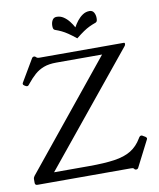

<svg xmlns="http://www.w3.org/2000/svg" viewBox="-94 -931 843 1015"><g transform="rotate(-10 328.0 -423.0)"><path d="M632 -151Q639 -146 639 -141Q639 -138 636 -133L566 4Q562 11 555 11Q550 11 547 9L543 4Q540 1 535.5 0.5Q531 0 526 0H26Q13 0 13 -13V-32Q13 -37 14.5 -41Q16 -45 19 -49L482 -619H236Q196 -619 168.5 -608.5Q141 -598 120 -579.5Q99 -561 78 -535L75 -531Q69 -523 64 -523Q59 -523 56 -525L49 -529Q42 -533 42 -539Q42 -543 45 -547L114 -664Q118 -671 126 -671Q128 -671 130.5 -670Q133 -669 138 -664Q142 -661 146.5 -660.5Q151 -660 155 -660H606Q611 -660 611 -656V-651Q611 -649 609.5 -646Q608 -643 606 -641L124 -50H312Q394 -50 448.5 -58Q503 -66 538 -87.5Q573 -109 596 -148L599 -153Q604 -161 610 -161Q612 -161 614 -161Q616 -161 618 -159ZM368 -785Q377 -802 390 -818.5Q403 -835 419.5 -846Q436 -857 456 -857Q472 -857 479.5 -844Q487 -831 487 -814Q487 -806 485.5 -800Q484 -794 478 -791Q458 -784 442.5 -776.5Q427 -769 410 -757.5Q393 -746 368 -726Q343 -746 326 -757.5Q309 -769 293.5 -776.5Q278 -784 258 -791Q252 -794 250.5 -800Q249 -806 249 -814Q249 -831 256.5 -844Q264 -857 280 -857Q300 -857 316.5 -846Q333 -835 346 -818.5Q359 -802 368 -785Z"/></g></svg>

Font: Young Serif Light
Style: Regular
Weight: 300
Designer: Bastien Sozeau
Foundry: NBR — Bastien Sozeau
Version: Version 5.001